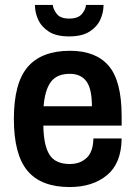

<svg xmlns="http://www.w3.org/2000/svg" viewBox="-20 -743 547 775"><path d="M259 -596Q207 -596 177 -615.5Q147 -635 134 -664Q121 -693 121 -723H193Q195 -705 209.5 -686.5Q224 -668 259 -668Q295 -668 310.5 -686.5Q326 -705 327 -723H398Q398 -693 385 -664Q372 -635 341.5 -615.5Q311 -596 259 -596ZM261 12Q146 12 91 -53.5Q36 -119 36 -263Q36 -408 92 -473Q148 -538 263 -538Q367 -538 419 -477Q471 -416 471 -274V-236H155Q156 -157 179.5 -119Q203 -81 262 -81Q303 -81 329.5 -105.5Q356 -130 357 -184H471Q470 -84 412 -36Q354 12 261 12ZM156 -314H351Q351 -385 328.5 -415Q306 -445 262 -445Q209 -445 185 -412Q161 -379 156 -314Z"/></svg>

Font: Archivo SemiCondensed SemiBold
Style: Regular
Weight: 600
Width: 4
Designer: Hector Gatti
Foundry: Omnibus-Type
Version: Version 2.001; ttfautohint (v1.8.3)